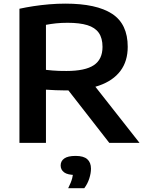

<svg xmlns="http://www.w3.org/2000/svg" viewBox="-20 -768 791 1032"><path d="M84.5 0V-721Q119 -728.5 159.5 -734.8Q200 -741 244 -744.8Q288 -748.5 331.5 -748.5Q498.5 -748.5 582.5 -693.8Q666.5 -639 666.5 -516.5Q666.5 -439 627.2 -386.8Q588 -334.5 513 -308.2Q438 -282 331 -282Q303.5 -282 278.8 -283.2Q254 -284.5 227 -286V0ZM567.5 0 297.5 -346.5H457.5L730 0ZM337 -386.5Q438 -386.5 484.5 -417.8Q531 -449 531 -516Q531 -563 511 -591.5Q491 -620 449.5 -632.8Q408 -645.5 343.5 -645.5Q309 -645.5 281 -642.5Q253 -639.5 227 -634.5V-392.5Q246 -390.5 263.2 -389Q280.5 -387.5 298 -387Q315.5 -386.5 337 -386.5ZM346.5 243.5Q362.5 212 368.2 189.5Q374 167 374 144L398 172.5H387.5Q343.5 172.5 324.8 158.5Q306 144.5 306 121.5Q306 97.5 325.5 83.8Q345 70 386.5 70Q429.5 70 449.2 87.8Q469 105.5 469 138.5Q469 163 459.8 191.8Q450.5 220.5 433 243.5Z"/></svg>

Font: Encode Sans SC Expanded SemiBold
Style: Regular
Weight: 600
Width: 7
Designer: Multiple Designers
Foundry: Impallari Type
Version: Version 3.002